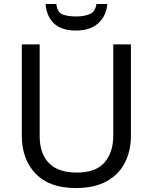

<svg xmlns="http://www.w3.org/2000/svg" viewBox="-20 -938 771 968"><path d="M640 -252Q640 -178 610 -118.5Q580 -59 518.5 -24.5Q457 10 362 10Q229 10 159.5 -62.5Q90 -135 90 -254V-714H180V-251Q180 -164 226.5 -116Q273 -68 367 -68Q464 -68 507.5 -119.5Q551 -171 551 -252V-714H640ZM521 -918Q516 -858 475.5 -821Q435 -784 363 -784Q289 -784 251.5 -820.5Q214 -857 210 -918H264Q269 -877 294 -866Q319 -855 365 -855Q404 -855 432.5 -867Q461 -879 466 -918Z"/></svg>

Font: Noto Sans
Style: Regular
Weight: 400
Designer: Monotype Design Team
Foundry: Monotype Imaging Inc.
Version: Version 2.007